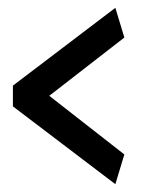

<svg xmlns="http://www.w3.org/2000/svg" viewBox="-20 -490 369 491"><path d="M275 -19 13 -218V-271L275 -470L298 -394L106 -245L298 -95Z"/></svg>

Font: Palanquin Medium
Style: Regular
Weight: 500
Designer: Pria Ravichandran
Version: Version 1.0.4